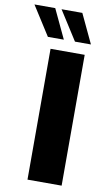

<svg xmlns="http://www.w3.org/2000/svg" viewBox="-161 -971 574 1019"><g transform="rotate(10 125.5 -461.0)"><path d="M64 0V-705H248V0ZM39 -765 -61 -922H51L125 -765ZM185 -765 85 -922H197L271 -765Z"/></g></svg>

Font: wassup Sans
Style: Black
Weight: 900
Version: Version 2.001